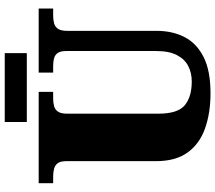

<svg xmlns="http://www.w3.org/2000/svg" viewBox="-69 -828 907 809"><g transform="rotate(-90 384.5 -423.5)"><path d="M396 10Q313 10 248 -13Q183 -36 146.5 -86.5Q110 -137 110 -219V-597Q110 -622 101.5 -633.5Q93 -645 78.5 -649Q64 -653 46 -653H17V-714H402V-653H373Q356 -653 341.5 -649Q327 -645 318.5 -632.5Q310 -620 310 -593V-210Q310 -128 345.5 -98.5Q381 -69 446 -69Q481 -69 510 -83.5Q539 -98 556.5 -131Q574 -164 574 -219V-597Q574 -622 566 -633.5Q558 -645 544 -649Q530 -653 512 -653H483V-714H753V-653H723Q705 -653 690.5 -649Q676 -645 667.5 -632.5Q659 -620 659 -593V-217Q659 -150 632.5 -99Q606 -48 548.5 -19Q491 10 396 10ZM275 -764V-857H565V-764Z"/></g></svg>

Font: Noto Serif Hebrew Black
Style: Regular
Weight: 900
Version: Version 2.003